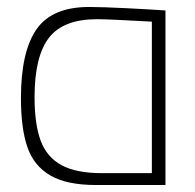

<svg xmlns="http://www.w3.org/2000/svg" viewBox="-20 -530 560 550"><path d="M40 0ZM454 -500V0H255Q171 0 124 -27.5Q77 -55 58.5 -108.5Q40 -162 40 -249Q40 -382 84.5 -446Q129 -510 235 -510Q273 -510 342.5 -506.5Q412 -503 454 -500ZM272 -34H415V-468Q291 -475 258 -475Q161 -475 120 -421.5Q79 -368 79 -252Q79 -174 96.5 -127Q114 -80 156 -57Q198 -34 272 -34Z"/></svg>

Font: Cairo ExtraLight
Style: Regular
Weight: 250
Designer: Mohamed Gaber, the designers of Titillium
Foundry: Kief Type Foundry
Version: Version 2.009; ttfautohint (v1.5.33-1714) -l 8 -r 50 -G 200 